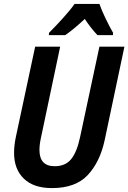

<svg xmlns="http://www.w3.org/2000/svg" viewBox="-20 -953 657 983"><path d="M314 -773Q361 -806 414 -856Q445 -809 479 -773H558L559 -785Q542 -814 521 -857.5Q500 -901 489 -933H362Q337 -898 299.5 -857Q262 -816 231 -785L230 -773ZM516 -236 617 -714H489L390 -251Q374 -175 344.5 -138.5Q315 -102 260 -102Q182 -102 182 -185Q182 -214 190 -249L288 -714H160L61 -251Q52 -208 52 -170Q52 -87 102 -38.5Q152 10 246 10Q367 10 429.5 -57Q492 -124 516 -236Z"/></svg>

Font: Noto Sans UI SemiCondensed
Style: Bold Italic
Weight: 700
Width: 4
Designer: Monotype Design Team
Foundry: Monotype Imaging Inc.
Version: 1.001